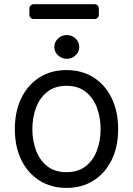

<svg xmlns="http://www.w3.org/2000/svg" viewBox="-20 -888 637 919"><path d="M51.1 -269.9Q51.1 -355.1 82.2 -418.7Q113.3 -482.2 168.9 -517.4Q224.4 -552.6 298.3 -552.6Q372.2 -552.6 427.7 -517.4Q483.3 -482.2 514.4 -418.7Q545.5 -355.1 545.5 -269.9Q545.5 -185.4 514.4 -122.2Q483.3 -58.9 427.7 -23.8Q372.2 11.4 298.3 11.4Q224.4 11.4 168.9 -23.8Q113.3 -58.9 82.2 -122.2Q51.1 -185.4 51.1 -269.9ZM461.6 -269.9Q461.6 -324.6 444.2 -371.8Q426.8 -419 390.6 -448.2Q354.4 -477.3 298.3 -477.3Q242.2 -477.3 206 -448.2Q169.7 -419 152.3 -371.8Q134.9 -324.6 134.9 -269.9Q134.9 -215.2 152.3 -168.3Q169.7 -121.4 206 -92.7Q242.2 -63.9 298.3 -63.9Q354.4 -63.9 390.6 -92.7Q426.8 -121.4 444.2 -168.3Q461.6 -215.2 461.6 -269.9ZM240.1 -663.4Q240.1 -686.8 257.6 -703.5Q275.2 -720.2 299.7 -720.2Q324.2 -720.2 341.8 -703.5Q359.4 -686.8 359.4 -663.4Q359.4 -639.9 341.8 -623.2Q324.2 -606.5 299.7 -606.5Q275.2 -606.5 257.6 -623.2Q240.1 -639.9 240.1 -663.4ZM432.5 -867.9H141.7Q132.8 -867.9 126.8 -861.9Q120.7 -855.8 120.7 -847.3V-817.5Q120.7 -808.9 126.8 -802.9Q132.8 -796.9 141.7 -796.9H432.5Q441.1 -796.9 447.1 -802.9Q453.1 -808.9 453.1 -817.5V-847.3Q453.1 -855.8 447.1 -861.9Q441.1 -867.9 432.5 -867.9Z"/></svg>

Font: DeltaSans
Style: Regular
Weight: 400
Designer: Rasmus Andersson
Foundry: rsms
Version: Version 3.012